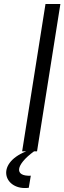

<svg xmlns="http://www.w3.org/2000/svg" viewBox="-20 -752 320 954"><path d="M90 0H110C-50 64 5 197 123 181L133 121C50 125 56 68 149 0H164L280 -732H206Z"/></svg>

Font: Exo
Style: Regular Italic
Weight: 400
Designer: Natanael Gama
Version: Version 1.00